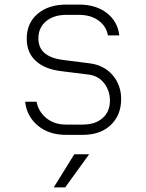

<svg xmlns="http://www.w3.org/2000/svg" viewBox="-20 -580 640 840"><path d="M269 10Q194 10 145.5 -30.5Q97 -71 90 -135H140Q148 -92 182.5 -63.5Q217 -35 269 -35H342Q397 -35 429 -63.5Q461 -92 461 -140Q461 -183 435.5 -216Q410 -249 366 -254L245 -269Q175 -278 136 -314Q97 -350 97 -411Q97 -479 144.5 -519.5Q192 -560 271 -560H325Q400 -560 447.5 -523Q495 -486 502 -425H452Q446 -464 412 -489.5Q378 -515 325 -515H271Q215 -515 181.5 -487Q148 -459 148 -412Q148 -371 175 -348Q202 -325 253 -318L372 -303Q435 -295 472.5 -251.5Q510 -208 510 -147Q510 -76 464.5 -33Q419 10 342 10ZM215 240 305 95H370L265 240Z"/></svg>

Font: JetBrains Mono NL Thin
Style: Regular
Weight: 100
Monospace: yes
Designer: Philipp Nurullin, Konstantin Bulenkov
Foundry: JetBrains
Version: Version 2.305; ttfautohint (v1.8.4.7-5d5b)